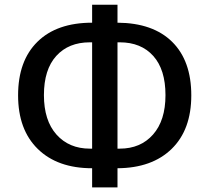

<svg xmlns="http://www.w3.org/2000/svg" viewBox="-20 -769 887 813"><path d="M370.1 24.4V-56.6Q223.6 -56.6 140.1 -138.2Q56.6 -219.7 56.6 -365.2Q56.6 -511.7 138.7 -592.3Q220.7 -672.9 370.1 -672.9V-749H477.5V-672.9Q627.9 -671.9 709 -591.8Q790 -511.7 790 -365.2Q790 -219.7 707 -138.7Q624 -57.6 477.5 -56.6V24.4ZM166 -366.2Q166 -258.8 219.2 -199.2Q272.5 -139.6 360.4 -139.6H370.1V-589.8H360.4Q270.5 -589.8 218.3 -532.2Q166 -474.6 166 -366.2ZM477.5 -139.6H487.3Q575.2 -139.6 627.9 -199.2Q680.7 -258.8 680.7 -366.2Q680.7 -474.6 628.9 -532.2Q577.1 -589.8 487.3 -589.8H477.5Z"/></svg>

Font: Min Sans Medium
Style: Regular
Weight: 500
Designer: Jinseong-Kim, NotoSansCJK, Nunito
Foundry: Jinseong-Kim
Version: Version 1.400;Glyphs 3.1.2 (3151)